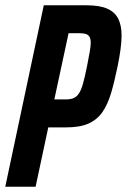

<svg xmlns="http://www.w3.org/2000/svg" viewBox="-26 -708 481 728"><path d="M-6 0 140 -688H301Q352 -688 381 -675Q410 -662 422.5 -636.5Q435 -611 435 -574Q435 -550 431 -520.5Q427 -491 420 -457Q408 -398 395 -354.5Q382 -311 362 -282.5Q342 -254 309.5 -239.5Q277 -225 225 -225H157L109 0ZM180 -331H223Q241 -331 253 -336Q265 -341 273.5 -354Q282 -367 289 -392Q296 -417 304 -457Q310 -489 314 -510.5Q318 -532 318 -546Q318 -560 313.5 -568Q309 -576 300 -579Q291 -582 276 -582H234Z"/></svg>

Font: Saira ExtraCondensed
Style: Bold Italic
Weight: 700
Width: 2
Italic angle: -12°
Designer: Hector Gatti with collaboration of the Omnibus-Type team
Foundry: Omnibus-Type
Version: Version 1.101